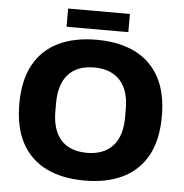

<svg xmlns="http://www.w3.org/2000/svg" viewBox="-57 -898 925 966"><g transform="rotate(5 405.0 -415.5)"><path d="M405 12Q292 12 211.5 -27.5Q131 -67 88 -146Q45 -225 45 -344Q45 -463 88 -541.5Q131 -620 211.5 -659.5Q292 -699 405 -699Q518 -699 598.5 -659.5Q679 -620 722 -541.5Q765 -463 765 -344Q765 -225 722 -146Q679 -67 598.5 -27.5Q518 12 405 12ZM405 -128Q448 -128 481 -141Q514 -154 536.5 -179Q559 -204 570 -240Q581 -276 581 -321V-365Q581 -411 570 -447Q559 -483 536.5 -508Q514 -533 481 -546Q448 -559 405 -559Q361 -559 328 -546Q295 -533 273 -508Q251 -483 240 -447Q229 -411 229 -365V-321Q229 -276 240 -240Q251 -204 273 -179Q295 -154 328 -141Q361 -128 405 -128ZM248 -751V-843H560V-751Z"/></g></svg>

Font: Archivo SemiBold ExtraBold
Style: Regular
Weight: 800
Version: Version 2.001